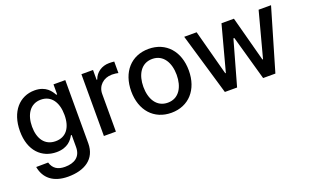

<svg xmlns="http://www.w3.org/2000/svg" viewBox="-85 -965 2562 1593"><g transform="rotate(-20 1196.0 -169.0)"><path d="M296.5 215.9C440.7 215.9 546.2 152.3 546.2 12.1V-545.5H442.1V-457H434.3C415.5 -490.8 377.8 -552.6 276.3 -552.6C144.5 -552.6 47.6 -448.5 47.6 -274.9C47.6 -100.9 146.7 -8.2 275.6 -8.2C375.7 -8.2 414.4 -64.6 433.6 -99.4H440.3V7.8C440.3 93.4 382.5 130.3 299 130.3C236.5 130.3 195.7 106.2 178.6 48.7L72.8 49.7C90.6 151.3 164.4 215.9 296.5 215.9ZM154.8 -276.3C154.8 -381 203.1 -462.4 299 -462.4C391.7 -462.4 441.4 -386.7 441.4 -276.3C441.4 -163.7 390.6 -96.2 299 -96.2C204.2 -96.2 154.8 -169 154.8 -276.3Z M688.6 0H794.7V-333.1C794.7 -404.5 849.8 -456 925.1 -456C947.1 -456 971.9 -452.1 980.5 -449.6V-551.1C969.8 -552.6 948.9 -553.6 935.4 -553.6C871.4 -553.6 816.8 -517.4 796.9 -458.8H791.2V-545.5H688.6Z M1282.7 11C1436.4 11 1536.9 -101.6 1536.9 -270.2C1536.9 -440 1436.4 -552.6 1282.7 -552.6C1128.9 -552.6 1028.4 -440 1028.4 -270.2C1028.4 -101.6 1128.9 11 1282.7 11ZM1135.7 -270.6C1135.7 -375 1182.5 -463.8 1283 -463.8C1382.8 -463.8 1429.7 -375 1429.7 -270.6C1429.7 -165.8 1382.8 -78.1 1283 -78.1C1182.5 -78.1 1135.7 -165.8 1135.7 -270.6Z M1756.7 0H1864.7L1975.5 -393.8H1983.7L2094.5 0H2202.8L2362.9 -545.5H2253.2L2147 -146.7H2141.7L2035.2 -545.5H1925.4L1818.2 -144.9H1812.9L1706 -545.5H1596.2Z"/></g></svg>

Font: Margiela Sans Medium
Style: Regular
Weight: 500
Designer: Stefan Endress, Andreas Faust
Version: Version 1.100;FEAKit 1.0